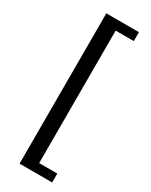

<svg xmlns="http://www.w3.org/2000/svg" viewBox="-236 -806 805 1021"><g transform="rotate(30 167.0 -295.5)"><path d="M87.9 165.5H288.1V110.8H176.8V-702.6H288.1V-757.3H87.9Z"/></g></svg>

Font: Basic
Style: Regular
Weight: 400
Designer: Magnus Gaarde
Foundry: Magnus Gaarde
Version: Version 1.001